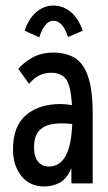

<svg xmlns="http://www.w3.org/2000/svg" viewBox="-20 -663 390 694"><path d="M141 11Q87 11 57 -27Q27 -65 27 -123Q27 -207 74 -247Q121 -287 199 -287Q216 -287 240 -283Q236 -354 218.5 -377Q201 -400 165 -400Q142 -400 123 -391Q104 -382 85 -360L46 -414Q71 -442 102 -457.5Q133 -473 172 -473Q217 -473 249 -454.5Q281 -436 298 -387.5Q315 -339 315 -250V0H238V-55Q221 -16 195.5 -2.5Q170 11 141 11ZM103 -131Q103 -97 117.5 -79Q132 -61 156 -61Q195 -61 216.5 -98Q238 -135 241 -215Q221 -217 201 -217Q152 -217 127.5 -196.5Q103 -176 103 -131ZM122 -528 69 -552Q85 -598 112.5 -620.5Q140 -643 173 -643Q207 -643 235 -620.5Q263 -598 279 -552L226 -529Q207 -588 173 -588Q156 -588 143.5 -572Q131 -556 122 -528Z"/></svg>

Font: Inconsolata ExtraCondensed SemiBold
Style: Regular
Weight: 600
Width: 2
Monospace: yes
Designer: Raph Levien, Cyreal, Brenton Simpson
Foundry: Raph Levien, Cyreal, Google
Version: Version 3.001; ttfautohint (v1.8.2.53-6de2)